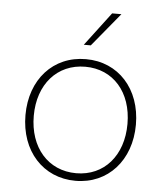

<svg xmlns="http://www.w3.org/2000/svg" viewBox="-51 -743 684 794"><g transform="rotate(5 291.0 -345.5)"><path d="M291.5 6C426 6 520.5 -98.5 520.5 -247C520.5 -395 426.5 -499 291.5 -499C155.5 -499 62 -395 62 -247C62 -98 156.5 6 291.5 6ZM96.5 -247C96.5 -378 175 -467.5 291.5 -467.5C407.5 -467.5 485.5 -378.5 485.5 -247C485.5 -115.5 407.5 -25.5 291.5 -25.5C175 -25.5 96.5 -115.5 96.5 -247ZM277 -557.5H306L421 -697H382.5Z"/></g></svg>

Font: HK Grotesk ExtraLight
Style: Regular
Weight: 200
Designer: Alfredo Marco Pradil
Foundry: Hanken Design Co.
Version: Version 3.001;FEAKit 1.0